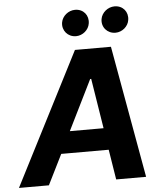

<svg xmlns="http://www.w3.org/2000/svg" viewBox="-83 -999 893 1053"><g transform="rotate(-5 363.0 -473.0)"><path d="M143.1 0 225.5 -165.8H486.9L513.5 0H678.3L548.3 -727.3H350.1L-21.7 0ZM283.4 -285.9 419.4 -561.1H425.1L469.1 -285.9ZM293 -883.2C285.9 -839.5 317.8 -801.8 362.9 -801.8C399.9 -801.8 433.2 -830.3 438.2 -865.1C445.7 -909.8 415.5 -946.4 369.7 -946.4C333.1 -946.4 299 -919 293 -883.2ZM510.3 -883.2C502.8 -838.8 535.2 -801.8 580.3 -801.8C617.2 -801.8 650.6 -830.3 655.5 -865.1C663 -909.8 632.8 -946.4 587 -946.4C550.4 -946.4 516.3 -919 510.3 -883.2Z"/></g></svg>

Font: Margiela Sans
Style: Bold Italic
Weight: 700
Italic angle: -9.39999°
Designer: Stefan Endress, Andreas Faust
Version: Version 1.100;FEAKit 1.0